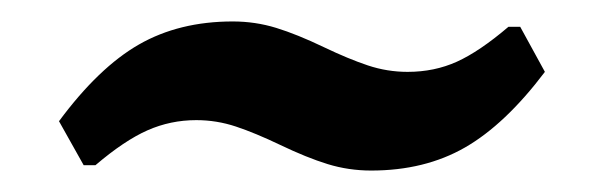

<svg xmlns="http://www.w3.org/2000/svg" viewBox="-20 -396 563 179"><path d="M35 -283Q72 -333 109.5 -354.5Q147 -376 197 -376Q218 -376 237.5 -370Q257 -364 282 -352Q305 -341 323 -335Q341 -329 360 -329Q385 -329 406 -338.5Q427 -348 454 -371H465L488 -329Q451 -280 413.5 -258.5Q376 -237 326 -237Q305 -237 285.5 -243Q266 -249 241 -261Q218 -272 200 -278Q182 -284 163 -284Q139 -284 117.5 -274.5Q96 -265 69 -242H58Z"/></svg>

Font: Farro
Style: Regular
Weight: 400
Designer: Aceler Chua
Foundry: Grayscale Limited
Version: Version 1.101